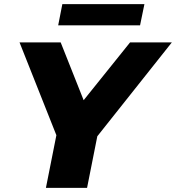

<svg xmlns="http://www.w3.org/2000/svg" viewBox="-20 -904 847 924"><path d="M201 0 260 -297 282 -176 74 -700H272L423 -320L300 -319L606 -700H807L391 -176L458 -297L399 0ZM260 -782 280 -884H675L654 -782Z"/></svg>

Font: Montserrat Thin ExtraBold
Style: Italic
Weight: 800
Italic angle: -11.3°
Version: Version 9.000